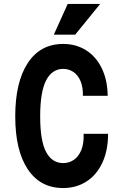

<svg xmlns="http://www.w3.org/2000/svg" viewBox="-20 -938 640 970"><path d="M183 -350Q183 -226.4 213 -170.2Q243 -114 299.6 -114Q329.2 -114 353.4 -130.7Q377.6 -147.4 391 -180.7Q404.4 -214 402.4 -262H526Q526 -177.6 497 -115.7Q468 -53.8 416.6 -20.9Q365.2 12 299 12Q183.4 12 120.2 -83.1Q57 -178.2 57 -350Q57 -522.8 120.2 -619.4Q183.4 -716 299 -716Q363.6 -716 414.1 -684.6Q464.6 -653.2 493.8 -593.8Q523 -534.4 524 -454H398.8Q399.8 -497.4 386.9 -528.3Q374 -559.2 350.6 -574.6Q327.2 -590 299.6 -590Q243 -590 213 -532Q183 -474 183 -350ZM486 -918 360 -763H252L322 -918Z"/></svg>

Font: Fliege Mono Thin
Style: Regular
Weight: 100
Version: Version 0.020;Glyphs 3.3 (3306)